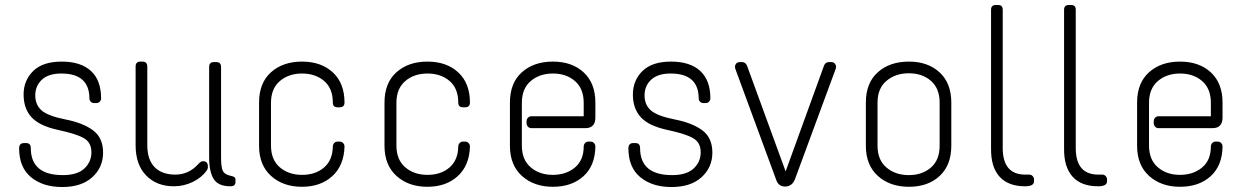

<svg xmlns="http://www.w3.org/2000/svg" viewBox="-20 -750 5018 773"><path d="M387 -354Q387 -346 381.5 -340.5Q376 -335 368 -335H359Q351 -335 345.5 -340.5Q340 -346 340 -353Q340 -454 227 -454Q175 -454 148.5 -429Q122 -404 122 -366Q122 -328 147.5 -305.5Q173 -283 244 -269Q315 -255 355 -225Q395 -195 395 -135.5Q395 -76 351.5 -36.5Q308 3 230.5 3Q153 3 105 -36.5Q57 -76 57 -153Q57 -174 77 -174H85Q104 -174 104 -154Q104 -45 233 -45Q291 -45 319.5 -71.5Q348 -98 348 -137Q348 -176 318 -193.5Q288 -211 213.5 -227Q139 -243 107 -278Q75 -313 75 -369.5Q75 -426 113.5 -464Q152 -502 228.5 -502Q305 -502 346 -464.5Q387 -427 387 -354Z M545 -502H553Q573 -502 573 -482V-166Q573 -107 602.5 -77Q632 -47 686 -47Q740 -47 779 -90Q788 -101 798 -101Q817 -101 817 -79Q817 -70 812 -63Q792 -35 756 -17.5Q720 0 680 0Q611 0 568.5 -43.5Q526 -87 526 -165V-482Q526 -502 545 -502ZM841 -500H851Q870 -500 870 -480V-117Q870 -78 876.5 -63.5Q883 -49 902 -44L913 -41Q928 -38 928 -28V-17Q928 0 908 0Q859 0 840.5 -29Q822 -58 822 -118V-480Q822 -500 841 -500Z M1367 -337Q1367 -318 1347 -318H1339Q1320 -318 1320 -337Q1320 -394 1285 -424Q1250 -454 1196 -454Q1142 -454 1106.5 -423.5Q1071 -393 1071 -336V-164Q1071 -107 1106.5 -76.5Q1142 -46 1196 -46Q1250 -46 1284.5 -75.5Q1319 -105 1320 -160Q1320 -168 1325.5 -174Q1331 -180 1339 -180H1347Q1356 -180 1361.5 -174Q1367 -168 1367 -160Q1365 -84 1318 -41Q1271 2 1195.5 2Q1120 2 1071.5 -41.5Q1023 -85 1023 -163V-337Q1023 -416 1071 -459Q1119 -502 1196 -502Q1273 -502 1320 -458.5Q1367 -415 1367 -337Z M1872 -337Q1872 -318 1852 -318H1844Q1825 -318 1825 -337Q1825 -394 1790 -424Q1755 -454 1701 -454Q1647 -454 1611.5 -423.5Q1576 -393 1576 -336V-164Q1576 -107 1611.5 -76.5Q1647 -46 1701 -46Q1755 -46 1789.5 -75.5Q1824 -105 1825 -160Q1825 -168 1830.5 -174Q1836 -180 1844 -180H1852Q1861 -180 1866.5 -174Q1872 -168 1872 -160Q1870 -84 1823 -41Q1776 2 1700.5 2Q1625 2 1576.5 -41.5Q1528 -85 1528 -163V-337Q1528 -416 1576 -459Q1624 -502 1701 -502Q1778 -502 1825 -458.5Q1872 -415 1872 -337Z M2377 -337V-277Q2377 -234 2336 -234H2120Q2111 -234 2105.5 -240Q2100 -246 2100 -254V-262Q2100 -270 2105.5 -276Q2111 -282 2120 -282H2330V-336Q2330 -393 2295 -423.5Q2260 -454 2206 -454Q2152 -454 2116.5 -423.5Q2081 -393 2081 -336V-164Q2081 -107 2116.5 -76.5Q2152 -46 2205.5 -46Q2259 -46 2294.5 -75.5Q2330 -105 2330 -160Q2330 -168 2335.5 -174Q2341 -180 2349 -180H2357Q2366 -180 2371.5 -174Q2377 -168 2377 -160Q2376 -83 2329 -40.5Q2282 2 2206 2Q2130 2 2081.5 -41.5Q2033 -85 2033 -163V-337Q2033 -416 2081 -459Q2129 -502 2206 -502Q2283 -502 2330 -458.5Q2377 -415 2377 -337Z M2840 -354Q2840 -346 2834.5 -340.5Q2829 -335 2821 -335H2812Q2804 -335 2798.5 -340.5Q2793 -346 2793 -353Q2793 -454 2680 -454Q2628 -454 2601.5 -429Q2575 -404 2575 -366Q2575 -328 2600.5 -305.5Q2626 -283 2697 -269Q2768 -255 2808 -225Q2848 -195 2848 -135.5Q2848 -76 2804.5 -36.5Q2761 3 2683.5 3Q2606 3 2558 -36.5Q2510 -76 2510 -153Q2510 -174 2530 -174H2538Q2557 -174 2557 -154Q2557 -45 2686 -45Q2744 -45 2772.5 -71.5Q2801 -98 2801 -137Q2801 -176 2771 -193.5Q2741 -211 2666.5 -227Q2592 -243 2560 -278Q2528 -313 2528 -369.5Q2528 -426 2566.5 -464Q2605 -502 2681.5 -502Q2758 -502 2799 -464.5Q2840 -427 2840 -354Z M3317 -500H3326Q3337 -500 3341.5 -493.5Q3346 -487 3346 -482.5Q3346 -478 3345 -474L3180 -27Q3168 1 3141 1Q3114 1 3105 -26L2940 -474Q2939 -478 2939 -482.5Q2939 -487 2943.5 -493.5Q2948 -500 2959 -500H2968Q2980 -500 2987 -487L3143 -60L3298 -487Q3304 -500 3317 -500Z M3810 -337V-163Q3810 -85 3763 -41.5Q3716 2 3639.5 2Q3563 2 3514.5 -41.5Q3466 -85 3466 -163V-337Q3466 -416 3514 -459Q3562 -502 3639 -502Q3716 -502 3763 -458.5Q3810 -415 3810 -337ZM3513 -337V-163Q3513 -106 3549 -75.5Q3585 -45 3639 -45Q3693 -45 3728 -75.5Q3763 -106 3763 -163V-337Q3763 -394 3728 -424.5Q3693 -455 3639 -455Q3585 -455 3549 -424.5Q3513 -394 3513 -337Z M3990 -730H3998Q4017 -730 4017 -711V-154Q4017 -47 4108 -47H4124Q4132 -47 4137.5 -41Q4143 -35 4143 -28V-20Q4143 0 4107 0Q4039 0 4004 -39Q3969 -78 3970 -153V-711Q3970 -730 3990 -730Z M4284 -730H4292Q4311 -730 4311 -711V-154Q4311 -47 4402 -47H4418Q4426 -47 4431.5 -41Q4437 -35 4437 -28V-20Q4437 0 4401 0Q4333 0 4298 -39Q4263 -78 4264 -153V-711Q4264 -730 4284 -730Z M4902 -337V-277Q4902 -234 4861 -234H4645Q4636 -234 4630.5 -240Q4625 -246 4625 -254V-262Q4625 -270 4630.5 -276Q4636 -282 4645 -282H4855V-336Q4855 -393 4820 -423.5Q4785 -454 4731 -454Q4677 -454 4641.5 -423.5Q4606 -393 4606 -336V-164Q4606 -107 4641.5 -76.5Q4677 -46 4730.5 -46Q4784 -46 4819.5 -75.5Q4855 -105 4855 -160Q4855 -168 4860.5 -174Q4866 -180 4874 -180H4882Q4891 -180 4896.5 -174Q4902 -168 4902 -160Q4901 -83 4854 -40.5Q4807 2 4731 2Q4655 2 4606.5 -41.5Q4558 -85 4558 -163V-337Q4558 -416 4606 -459Q4654 -502 4731 -502Q4808 -502 4855 -458.5Q4902 -415 4902 -337Z"/></svg>

Font: Text Me One
Style: Regular
Weight: 400
Designer: Julia Petretta
Foundry: Julia Petretta
Version: Version 1.003